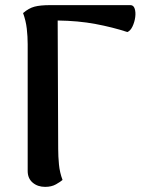

<svg xmlns="http://www.w3.org/2000/svg" viewBox="-20 -716 574 749"><path d="M156 13Q127 13 107.5 -3.5Q88 -20 88 -49V-544Q88 -573 84.5 -604Q81 -635 70 -665Q92 -684 114.5 -690Q137 -696 176 -696H489Q501 -696 505.5 -682Q510 -668 507.5 -649Q505 -630 497 -613Q489 -596 477 -591Q419 -610 352 -622.5Q285 -635 205 -636L207 -135Q207 -106 210 -74.5Q213 -43 224 -14Q216 -7 198.5 3Q181 13 156 13Z"/></svg>

Font: Arima Thin SemiBold
Style: Regular
Weight: 600
Version: Version 1.100